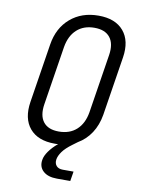

<svg xmlns="http://www.w3.org/2000/svg" viewBox="-100 -808 801 1077"><g transform="rotate(10 300.0 -269.5)"><path d="M301 201Q249 201 222 176Q195 151 202 111Q205 89 224 62Q243 35 274 9Q270 10 264 10Q258 10 254 10Q158 10 111.5 -45.5Q65 -101 80 -197L133 -533Q148 -629 212.5 -684.5Q277 -740 373 -740Q469 -740 516 -684.5Q563 -629 548 -533L495 -197Q485 -137 455.5 -92Q426 -47 381 -21L354 -1Q317 26 299.5 50.5Q282 75 279 96Q276 118 288 132Q300 146 325 146H386L377 201ZM265 -61Q327 -61 366 -96.5Q405 -132 416 -197L469 -533Q479 -598 451 -633.5Q423 -669 362 -669Q301 -669 262 -633.5Q223 -598 212 -533L159 -197Q149 -132 176.5 -96.5Q204 -61 265 -61Z"/></g></svg>

Font: JetBrains Mono NL Light
Style: Italic
Weight: 300
Italic angle: -9°
Designer: Philipp Nurullin, Konstantin Bulenkov
Foundry: JetBrains
Version: Version 2.304; ttfautohint (v1.8.4.7-5d5b)